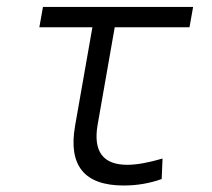

<svg xmlns="http://www.w3.org/2000/svg" viewBox="-20 -538 626 567"><path d="M345.2 9.8Q170.9 9.8 201.7 -166.5L252.9 -457.5H96.2L106.9 -517.6H550.3L539.6 -457.5H318.8L268.1 -168.5Q248.5 -51.3 356 -51.3Q397 -51.3 460 -69.8L457.5 -9.3Q404.3 9.8 345.2 9.8Z"/></svg>

Font: Cascadia Mono Light
Style: Italic
Weight: 300
Italic angle: -10°
Monospace: yes
Designer: Aaron Bell
Foundry: Saja Typeworks
Version: Version 2404.023; ttfautohint (v1.8.4)